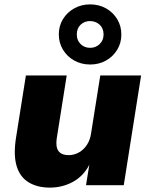

<svg xmlns="http://www.w3.org/2000/svg" viewBox="-20 -844 685 875"><path d="M207 11Q151 11 111.5 -12.5Q72 -36 56.5 -85Q41 -134 52 -210L98 -500H284L239 -216Q235 -190 239 -172.5Q243 -155 256.5 -146Q270 -137 293 -137Q318 -137 340 -149.5Q362 -162 376.5 -184.5Q391 -207 395 -236L437 -500H623L544 0H372L387 -93Q360 -41 312 -15Q264 11 207 11ZM391 -550Q351 -550 318.5 -568Q286 -586 267 -617.5Q248 -649 248 -687Q248 -726 267 -757Q286 -788 318.5 -806Q351 -824 390 -824Q431 -824 463 -806Q495 -788 514 -757Q533 -726 533 -686Q533 -648 514 -617Q495 -586 463 -568Q431 -550 391 -550ZM391 -626Q416 -626 434 -643Q452 -660 452 -687Q452 -715 434 -731.5Q416 -748 390 -748Q365 -748 347.5 -731.5Q330 -715 330 -687Q330 -660 347.5 -643Q365 -626 391 -626Z"/></svg>

Font: Nunito Sans 9pt Black
Style: Italic
Weight: 900
Italic angle: -9°
Version: Version 3.101;gftools[0.9.27]